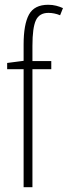

<svg xmlns="http://www.w3.org/2000/svg" viewBox="-20 -785 284 805"><path d="M195 -495H116V0H79V-495H10V-521L79 -530V-598Q79 -683 101.5 -724Q124 -765 182 -765Q200 -765 215.5 -761Q231 -757 244 -751L232 -721Q220 -726 207.5 -728.5Q195 -731 183 -731Q145 -731 130.5 -700Q116 -669 116 -593V-529H195Z"/></svg>

Font: Noto Sans Lao Looped ExtraCondensed ExtraLight
Style: Regular
Weight: 200
Width: 2
Designer: Mark Frömberg, Ben Mitchell
Foundry: The Fontpad Ltd
Version: Version 1.002; ttfautohint (v1.8.4.7-5d5b)